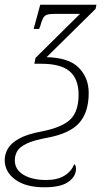

<svg xmlns="http://www.w3.org/2000/svg" viewBox="-80 -556 463 816"><path d="M109 240Q29 240 -15.5 207Q-60 174 -60 124Q-60 100 -47 76.5Q-34 53 0.5 33.5Q35 14 100 2Q185 -15 219.5 -49Q254 -83 254 -154Q254 -220 216.5 -252.5Q179 -285 96 -285H66L71 -310L260 -497H152Q131 -497 120 -493.5Q109 -490 103 -478.5Q97 -467 90 -442L86 -433H63L91 -536H330L326 -518L118 -313Q213 -311 255 -268Q297 -225 297 -161Q297 -80 257.5 -34.5Q218 11 123 29Q62 40 32 55Q2 70 -7.5 87.5Q-17 105 -17 125Q-17 165 20 187Q57 209 116 209Q164 209 194 190.5Q224 172 235 142Q243 146 243 161Q243 194 210.5 217Q178 240 109 240Z"/></svg>

Font: Noto Serif ExtraLight
Style: Italic
Weight: 200
Italic angle: -12°
Designer: Monotype Design Team
Foundry: Monotype Imaging Inc.
Version: Version 2.014; ttfautohint (v1.8.4.7-5d5b)